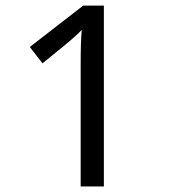

<svg xmlns="http://www.w3.org/2000/svg" viewBox="-20 -675 612 695"><path d="M356 0H272V-439.9Q272 -524.4 275.9 -566.9Q258.8 -547.9 210 -507.8L133.8 -445.8L87.9 -504.9L281.2 -654.8H356ZM209.5 -650.9Z"/></svg>

Font: Noto Sans Telugu
Style: Regular
Weight: 400
Designer: Monotype Design team
Foundry: Monotype Imaging Inc.
Version: Version 1.04 uh